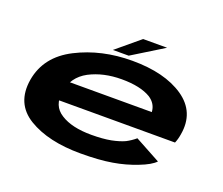

<svg xmlns="http://www.w3.org/2000/svg" viewBox="-120 -910 1273 1096"><g transform="rotate(20 516.0 -362.0)"><path d="M462 6.5 483.5 -114.5Q364.5 -114.5 297.5 -157.5Q229.5 -199.5 245 -290Q260 -383 344 -428Q428.5 -472 539.5 -472Q653.5 -472 716.5 -434Q761.5 -404.5 764 -354.5H237L216.5 -236.5H948Q958.5 -260.5 963.5 -292Q988.5 -434 872.5 -513.5Q757 -592 560.5 -592Q374 -592 224 -515.5Q75 -439.5 49.5 -291Q24.5 -140 145 -66.5Q265.5 6.5 462 6.5ZM483.5 -114.5 462 6.5Q576 6.5 653.5 -7Q729 -19.5 798.5 -47Q866.5 -73 893.5 -101.5L738 -186Q713 -164.5 682.5 -148.5Q650 -133.5 602.5 -124Q553 -114.5 483.5 -114.5ZM434 -612H530L720.5 -729.5H575Z"/></g></svg>

Font: Anybody ExtraExpanded
Style: Bold Italic
Weight: 700
Width: 8
Italic angle: -10°
Version: Version 1.113;gftools[0.9.25]